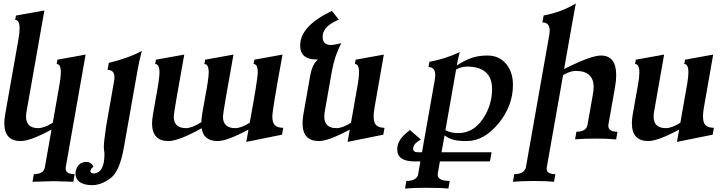

<svg xmlns="http://www.w3.org/2000/svg" viewBox="-20 -802 4192 1105"><path d="M401.9 244.1 290 240.7 167 244.1 174.8 200.2Q231.4 200.2 238.3 160.2L276.4 -56.2Q154.3 9.8 99.1 9.8Q4.9 9.8 4.9 -92.8Q4.9 -117.2 10.3 -147L85.9 -574.2Q92.8 -612.8 92.8 -638.2Q92.8 -687.5 67.4 -687.5L71.8 -712.4L235.4 -741.7L132.8 -160.2Q129.9 -144 129.9 -130.9Q129.9 -64.5 200.2 -64.5Q232.9 -64.5 283.7 -95.2L323.2 -320.3Q330.1 -359.9 330.1 -385.7Q330.1 -433.6 306.2 -433.6L310.5 -458.5L472.7 -487.8L358.4 160.2L357.9 168Q357.9 200.2 409.7 200.2Z M509.3 263.7Q414.1 262.2 414.1 192.4Q423.3 132.3 474.6 129.9Q505.9 129.9 518.1 157.7Q502.9 167.5 500 181.2Q500 196.3 520 196.3Q581.1 191.9 581.1 86.4Q581.1 71.8 578.6 60.5Q577.6 55.2 577.6 44.9Q577.6 13.2 589.4 -64H588.9L636.2 -333Q638.7 -346.2 638.7 -356.9Q638.7 -399.9 599.1 -399.9L606 -439.9Q727.1 -470.2 796.4 -509.3Q779.3 -443.8 772 -399.9L692.9 46.9Q668.9 184.6 615.5 224.1Q562 263.7 509.3 263.7Z M1397.5 14.6 1410.2 -56.2Q1286.6 9.8 1232.4 9.8Q1151.4 9.8 1140.6 -64Q1008.3 9.8 949.2 9.8Q855 9.8 855 -92.8Q855 -122.1 876.5 -235.8Q897.9 -349.6 897.9 -384.8Q897.9 -433.6 873 -433.6L877.4 -458.5L1040.5 -487.8Q980 -154.3 980 -131.3Q980 -64.5 1050.8 -64.5Q1083 -64.5 1138.7 -98.6Q1139.2 -130.4 1160.2 -240Q1181.2 -349.6 1181.2 -384.8Q1181.2 -433.6 1156.2 -433.6L1160.6 -458.5L1323.7 -487.8Q1263.2 -154.3 1263.2 -131.3Q1263.2 -64.5 1334 -64.5Q1366.7 -64.5 1417 -95.2Q1463.4 -345.2 1463.4 -385.7Q1463.4 -433.6 1439.5 -433.6L1443.8 -458.5L1606 -487.8Q1547.4 -170.9 1547.4 -130.9Q1547.4 -96.2 1562 -81.5Q1576.7 -66.9 1609.9 -66.4L1603 -26.9Z M1980.5 14.6 1993.2 -56.2Q1870.1 9.8 1815.4 9.8Q1721.2 9.8 1721.2 -92.8Q1721.2 -117.2 1726.6 -147L1764.6 -362.8Q1777.3 -434.1 1808.6 -457.5Q1808.6 -459.5 1802.2 -459.5Q1707.5 -459.5 1707.5 -540Q1707.5 -652.3 1890.1 -739.3L1930.2 -689Q1847.2 -654.8 1837.9 -603.5L1836.9 -588.4Q1836.9 -543 1886.2 -543Q1899.9 -543 1943.8 -553.2Q1905.3 -478.5 1890.6 -395L1849.1 -160.2Q1846.2 -144.5 1846.2 -131.3Q1846.2 -64.5 1917 -64.5Q1949.7 -64.5 2000 -95.2L2039.6 -320.3Q2046.4 -359.9 2046.4 -385.7Q2046.4 -433.6 2022.5 -433.6L2026.9 -458.5L2189 -487.8L2134.8 -178.7Q2130.4 -151.4 2130.4 -130.9Q2130.4 -96.2 2145 -81.5Q2159.7 -66.9 2192.9 -66.4L2186 -26.9Z M2616.7 -36.1Q2717.3 -36.1 2775.9 -145.5Q2812 -213.4 2812 -289.1Q2812 -418.9 2665.5 -418.9Q2631.3 -417.5 2605 -401.9L2543.5 -52.2Q2575.7 -36.1 2616.7 -36.1ZM2560.5 283.2Q2521.5 278.8 2429.2 278.8Q2356.9 278.8 2311 283.2L2318.8 239.3Q2373 239.3 2385.7 206.5L2399.4 127H2365.2Q2266.1 127 2266.1 57.1Q2266.1 27.3 2283.9 1Q2301.8 -25.4 2339.4 -53.7L2401.9 1Q2362.8 22 2358.4 47.4L2357.9 53.7Q2357.9 74.2 2384.3 74.2H2408.7L2481.9 -340.3Q2484.9 -356.9 2484.9 -369.6Q2484.9 -416 2446.3 -416L2451.2 -446.3Q2545.4 -463.4 2625.5 -502.4L2613.3 -447.8L2609.4 -425.8Q2653.8 -454.1 2693.1 -468.3Q2732.4 -482.4 2786.6 -482.4Q2851.6 -482.4 2891.8 -435.5Q2932.1 -388.7 2932.1 -313Q2932.1 -192.9 2848.9 -91.6Q2765.6 9.8 2666 9.8Q2612.8 9.8 2586.9 1.7Q2561 -6.3 2538.6 -22.9L2521 74.2H2809.1L2799.8 127H2511.7L2499.5 196.3L2499 203.6Q2499 239.3 2568.4 239.3Z M3168.5 244.1Q3123.5 239.7 3056.6 239.7Q2979 239.7 2932.1 244.1L2939.9 200.2Q2997.6 200.2 3006.8 160.2L3142.1 -606.4Q3143.6 -616.7 3143.6 -625.5Q3143.6 -672.9 3101.6 -672.9L3108.9 -712.9Q3212.9 -732.4 3293.9 -782.2L3273.9 -672.9L3226.6 -404.8Q3380.9 -482.4 3438.5 -482.4Q3526.4 -482.4 3526.4 -369.1Q3526.4 -338.4 3519.5 -299.8L3481.4 -84L3481 -78.6Q3481 -43.9 3533.7 -43.5L3525.9 0.5Q3480.5 -4.4 3413.6 -4.4Q3335.9 -4.4 3289.6 0L3297.4 -43.9Q3354.5 -43.9 3361.3 -84L3393.1 -263.7Q3396.5 -284.2 3396.5 -301.3Q3396.5 -394 3292.5 -394Q3263.2 -394 3220.7 -370.1L3127 160.2L3126 168.5Q3126 200.2 3176.3 200.2Z M3876 14.6 3888.7 -56.2Q3765.6 9.8 3710.9 9.8Q3616.7 9.8 3616.7 -92.8Q3616.7 -117.2 3622.1 -147L3652.8 -320.3Q3659.7 -359.4 3659.7 -384.8Q3659.7 -433.6 3634.8 -433.6L3639.2 -458.5L3802.2 -487.8L3744.6 -160.2Q3741.7 -144.5 3741.7 -131.3Q3741.7 -64.5 3812.5 -64.5Q3845.2 -64.5 3895.5 -95.2L3935.1 -320.3Q3941.9 -359.9 3941.9 -385.7Q3941.9 -433.6 3918 -433.6L3922.4 -458.5L4084.5 -487.8L4030.3 -178.7Q4025.9 -151.4 4025.9 -130.9Q4025.9 -96.2 4040.5 -81.5Q4055.2 -66.9 4088.4 -66.4L4081.5 -26.9Z"/></svg>

Font: Kelvinch
Style: Bold Italic
Weight: 700
Italic angle: -10°
Designer: Paul James Miller
Foundry: High-Logic / Made with FontCreator
Version: Version 3.30 September 23, 2016